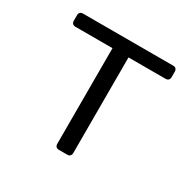

<svg xmlns="http://www.w3.org/2000/svg" viewBox="-112 -569 675 679"><g transform="rotate(30 225.5 -230.0)"><path d="M193.4 -406.2V-15.6C193.4 -5.9 199.2 0 209 0H243.2C252.9 0 258.8 -5.9 258.8 -15.6V-406.2H410.2C419.9 -406.2 425.8 -412.1 425.8 -421.9V-444.3C425.8 -454.1 419.9 -460 410.2 -460H42C32.2 -460 26.4 -454.1 26.4 -444.3V-421.9C26.4 -412.1 32.2 -406.2 42 -406.2Z"/></g></svg>

Font: Ed Sans Neue Light
Style: Regular
Weight: 300
Designer: Stephen Hutchings
Version: Version 1.004;PS 001.004;hotconv 1.0.88;makeotf.lib2.5.64775